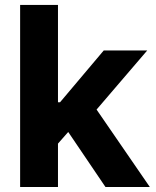

<svg xmlns="http://www.w3.org/2000/svg" viewBox="-20 -747 622 767"><path d="M401.3 0H578.5L365.8 -309.3L568.2 -545.5H394.5L219.8 -338.4H211.6V-727.3H60.4V0H211.6V-173.3L252.5 -219.8Z"/></svg>

Font: TID UI
Style: Bold
Weight: 700
Designer: The TID Project Authors
Foundry: Bakken & Bæck
Version: Version 1.001;hotconv 1.0.109;makeotfexe 2.5.65596